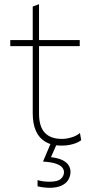

<svg xmlns="http://www.w3.org/2000/svg" viewBox="-20 -685 440 915"><path d="M273 9Q228 9 197.5 -8.5Q167 -26 151.5 -60.2Q136 -94.5 136 -145Q136 -197 136 -246.5Q136 -296 136 -340Q136 -384 136 -419.8Q136 -455.5 136 -480Q136 -526.5 136 -567.8Q136 -609 136 -654L166 -665Q166 -629.5 166 -600.8Q166 -572 166 -543.5Q166 -515 166 -480V-143Q166 -82.5 193.2 -52.8Q220.5 -23 275 -23Q296 -23 320 -30Q344 -37 361 -51L367 -17Q358.5 -10 344.2 -4Q330 2 311.8 5.5Q293.5 9 273 9ZM29 -465V-494H360V-465Q307.5 -465 253.8 -465Q200 -465 149 -465H141ZM215 210Q206.5 210 196.2 209Q186 208 176.2 206.5Q166.5 205 159 203V173Q166.5 176 181.8 178.5Q197 181 215 181Q255.5 181 270.2 167.2Q285 153.5 285 135Q285 124.5 277.2 114Q269.5 103.5 248 95.5Q226.5 87.5 185 85L226 -12H251V0L223 64Q260.5 68.5 280.8 79.8Q301 91 308.5 105.2Q316 119.5 316 133Q316 154 305.8 171.5Q295.5 189 273.2 199.5Q251 210 215 210Z"/></svg>

Font: Commissioner Thin
Style: Regular
Weight: 100
Designer: Kostas Bartsokas
Foundry: Kostas Bartsokas
Version: Version 1.001;gftools[0.9.23]